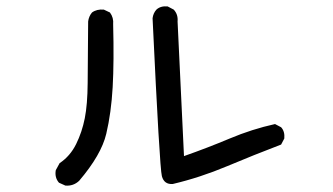

<svg xmlns="http://www.w3.org/2000/svg" viewBox="-20 -597 1040 599"><path d="M184 -18 164 -27Q150 -43 154 -66L166 -88Q199 -110 217.5 -147.5Q236 -185 244.5 -228Q253 -271 253.5 -338Q254 -405 255 -530Q257 -546 267 -558Q282 -569 304 -567L323 -558Q335 -542 333 -521Q336 -405 331.5 -325Q327 -245 311.5 -179.5Q296 -114 227 -33Q209 -16 184 -18ZM519 -23Q492 -21 485 -47.5Q478 -74 456 -540Q458 -556 468 -567Q481 -579 503 -577L522 -567Q536 -552 534 -530L554 -110Q628 -136 697 -165Q766 -194 838 -210L857 -200Q869 -187 867 -165L857 -146Q773 -114 688.5 -78.5Q604 -43 519 -23Z"/></svg>

Font: Kosefont JP
Style: Regular
Weight: 400
Designer: Nozomi Seto 瀬戸のぞみ
Version: Version 3.00;June 19, 2020